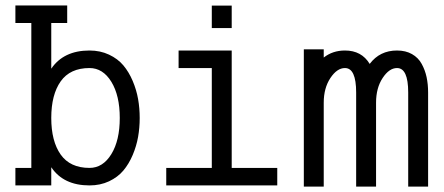

<svg xmlns="http://www.w3.org/2000/svg" viewBox="-20 -674 1631 706"><path d="M309.1 -56.6Q358.4 -56.6 389.4 -107.2Q420.4 -157.7 420.4 -240.2Q420.4 -322.8 389.4 -373.3Q358.4 -423.8 309.1 -423.8Q237.8 -423.8 203.1 -374.8Q168.5 -325.7 168.5 -240.2Q168.5 -154.8 203.1 -105.7Q237.8 -56.6 309.1 -56.6ZM36.6 7.8V-56.6H95.2V-589.4H36.6V-653.8H227.1V-589.4H168.5V-421.4Q213.9 -488.3 309.1 -488.3Q348.6 -488.3 380.9 -473.1Q413.1 -458 433.6 -433.6Q454.1 -409.2 468 -376.2Q481.9 -343.3 487.8 -309.6Q493.7 -275.9 493.7 -240.2Q493.7 -204.6 487.8 -170.9Q481.9 -137.2 468 -104.2Q454.1 -71.3 433.6 -46.9Q413.1 -22.5 380.9 -7.3Q348.6 7.8 309.1 7.8Q213.4 7.8 168.5 -59.1V7.8Z M832 -653.3V-570.8H758.8V-653.3ZM591.3 7.8V-56.6H758.8V-423.8H636.7V-488.3H832V-56.6H999.5V7.8Z M1097.2 -492.7H1170.4V-462.4Q1203.1 -488.3 1248.5 -488.3Q1309.6 -488.3 1339.4 -439Q1376.5 -488.3 1439.9 -488.3Q1471.7 -488.3 1494.9 -475.1Q1518.1 -461.9 1530.5 -439.2Q1543 -416.5 1548.6 -390.4Q1554.2 -364.3 1554.2 -334V12.2H1481V-334Q1481 -423.8 1439.9 -423.8Q1411.1 -423.8 1387 -387.2Q1362.8 -350.6 1362.8 -296.4V12.2H1289.6V-334Q1289.6 -423.8 1248.5 -423.8Q1219.2 -423.8 1194.8 -387Q1170.4 -350.1 1170.4 -296.4V12.2H1097.2Z"/></svg>

Font: AzarMehrMonospaced
Style: SerifBold
Weight: 1
Designer: Amin Abedi
Version: Version 1.00